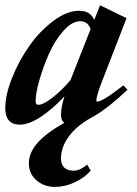

<svg xmlns="http://www.w3.org/2000/svg" viewBox="-27 -466 523 735"><path d="M48.8 11.2Q-6.8 11.2 -6.8 -52.2Q-6.8 -103 19.3 -168.2Q45.4 -233.4 85.2 -290Q125 -346.7 177 -385.7Q229 -424.8 275.9 -424.8Q318.4 -424.8 334 -390.1L356 -445.8L457.5 -396.5L357.9 -140.1Q341.8 -95.7 341.8 -81.1Q341.8 -77.1 345.2 -77.1Q366.2 -77.1 445.3 -139.2L460.9 -122.6Q380.9 -46.4 321.8 -15.1Q267.1 15.1 236.8 55.9Q206.5 96.7 206.5 141.1Q206.5 164.1 219.2 175.8Q231.9 187.5 255.4 187.5Q278.8 187.5 306.6 164.1L320.3 187Q296.9 214.4 259.3 231.9Q221.7 249.5 183.1 249.5Q141.6 249.5 112.5 224.1Q83.5 198.7 83.5 159.7Q83.5 118.7 116.5 81.1Q149.4 43.5 218.8 4.4Q206.5 -4.9 206.5 -26.4Q206.5 -54.7 219.7 -97.2Q173.8 -47.9 128.7 -18.3Q83.5 11.2 48.8 11.2ZM109.4 -78.6Q109.4 -64.9 119.6 -64.9Q138.2 -64.9 172.6 -91.1Q207 -117.2 242.7 -159.2L319.8 -354.5Q309.1 -384.8 280.3 -384.8Q248.5 -384.8 215.8 -347.9Q183.1 -311 160.6 -260.5Q138.2 -210 123.8 -159.4Q109.4 -108.9 109.4 -78.6Z"/></svg>

Font: Elstob 18pt ExtraBold
Style: Italic
Weight: 800
Italic angle: -20°
Designer: Peter S. Baker
Version: Version 1.015